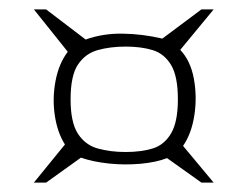

<svg xmlns="http://www.w3.org/2000/svg" viewBox="-20 -575 527 408"><path d="M363 -469Q385 -446 392 -407.5Q399 -369 393 -330Q387 -291 369 -265L434 -187H408L335 -239Q312 -230 278.5 -227Q245 -224 211.5 -227.5Q178 -231 152 -240L78 -187H52L118 -268Q102 -293 96.5 -329.5Q91 -366 98 -403Q105 -440 124 -465L52 -555H78L162 -491Q198 -504 240 -503.5Q282 -503 325 -493L408 -555H434ZM130 -364Q130 -315 145.5 -291Q161 -267 187.5 -259.5Q214 -252 247 -252Q280 -252 304.5 -259.5Q329 -267 343.5 -291.5Q358 -316 358 -364Q358 -413 343.5 -437Q329 -461 304.5 -468.5Q280 -476 247 -476Q214 -476 187.5 -468.5Q161 -461 145.5 -437.5Q130 -414 130 -364Z"/></svg>

Font: Genos Thin
Style: Regular
Weight: 400
Version: Version 1.010